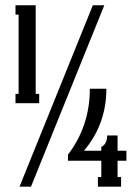

<svg xmlns="http://www.w3.org/2000/svg" viewBox="-20 -700 495 720"><path d="M113.8 -348.1H127V-313H38.1V-348.1H49.8V-645H38.1V-680.2H113.8ZM53.2 0 328.1 -680.2H371.1L96.2 0ZM454.1 -134.8V-97.2H420.9V-36.1H434.1V0H347.2V-36.1H359.9V-97.2H234.9V-120.1Q316.9 -227.5 316.9 -367.2H378.9Q378.9 -234.4 294.9 -134.8H359.9V-148.9Q381.8 -160.2 381.8 -191.9H420.9V-134.8Z"/></svg>

Font: Margherita
Style: Regular
Weight: 400
Designer: James Puckett
Foundry: Dunwich Type Founders
Version: Version 1.008;hotconv 1.0.109;makeotfexe 2.5.65596